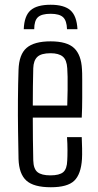

<svg xmlns="http://www.w3.org/2000/svg" viewBox="-20 -781 412 808"><path d="M262 -204H324Q325 -185 325.5 -156.5Q326 -128 325 -112Q321 -48 292.5 -20.5Q264 7 194 7Q122 7 91 -21Q60 -49 58 -112Q57 -164 56 -229Q55 -294 55.5 -361Q56 -428 58 -487Q60 -552 92 -579.5Q124 -607 193 -607Q262 -607 292 -578.5Q322 -550 325 -489Q326 -478 326 -444.5Q326 -411 326 -368.5Q326 -326 324 -286H118Q118 -242 118.5 -196.5Q119 -151 120 -106Q121 -70 138 -56.5Q155 -43 192 -43Q230 -43 246 -56.5Q262 -70 263 -106Q264 -121 264 -148.5Q264 -176 262 -204ZM193 -557Q153 -557 137 -541.5Q121 -526 120 -494Q119 -456 118.5 -417.5Q118 -379 118 -337H263Q264 -369 264.5 -401Q265 -433 264.5 -458Q264 -483 263 -494Q261 -529 244 -543Q227 -557 193 -557ZM80 -658H124Q124 -694 139.5 -708.5Q155 -723 193 -723Q230 -723 245.5 -708.5Q261 -694 262 -658H306Q303 -714 276.5 -737.5Q250 -761 193 -761Q135 -761 108.5 -737.5Q82 -714 80 -658Z"/></svg>

Font: Big Shoulders Text Light
Style: Regular
Weight: 300
Designer: Patric King
Foundry: XO Type Co
Version: Version 1.000; ttfautohint (v1.8.2)